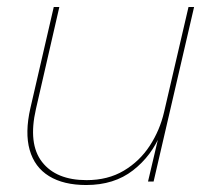

<svg xmlns="http://www.w3.org/2000/svg" viewBox="-20 -520 602 550"><path d="M227 10Q162 10 120.5 -15.5Q79 -41 65 -90.5Q51 -140 67 -210L134 -500H150L83 -208Q60 -108 100.5 -56Q141 -4 228 -4Q289 -4 334.5 -31Q380 -58 409 -102.5Q438 -147 450 -199L520 -500H536L420 0H404L437 -140L441 -139Q415 -74 361 -32Q307 10 227 10Z"/></svg>

Font: Work Sans Thin
Style: Italic
Weight: 250
Italic angle: -13°
Designer: Wei Huang
Foundry: Wei Huang
Version: Version 2.012